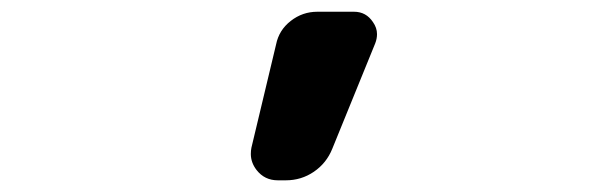

<svg xmlns="http://www.w3.org/2000/svg" viewBox="-20 -813 1040 327"><path d="M583 -793Q603.5 -793 615.2 -775.4Q622.1 -765.6 622.1 -754.9Q622.1 -747.1 619.1 -739.3L545.9 -559.6Q536.1 -535.2 514.6 -520.5Q493.2 -505.9 466.8 -505.9H453.1Q430.7 -505.9 417 -523.4Q407.2 -536.1 407.2 -550.8Q407.2 -556.6 408.2 -561.5L450.2 -737.3Q455.1 -761.7 475.1 -777.3Q495.1 -793 520.5 -793Z"/></svg>

Font: Gen Jyuu Gothic Monospace Bold
Style: Bold
Weight: 700
Designer: [Source Han Sans]
Ryoko NISHIZUKA  (kana & ideographs); Paul D. Hunt (Latin, Greek & Cyrillic); Wenlong ZHANG  (bopomofo
Version: Version 1.002.20150607